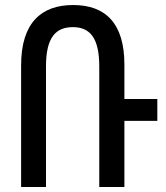

<svg xmlns="http://www.w3.org/2000/svg" viewBox="-20 -744 659 764"><path d="M64 0H163V-480C163 -598 204 -636 270 -636C338 -636 375 -593 375 -480V0H475V-263H606V-350H475V-487C475 -649 402 -724 271 -724C145 -724 64 -654 64 -484Z"/></svg>

Font: Noto Sans Armenian ExtraCondensed Medium
Style: Regular
Weight: 500
Width: 2
Designer: Monotype Design Team
Foundry: Monotype Imaging Inc.
Version: Version 2.008